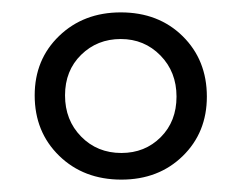

<svg xmlns="http://www.w3.org/2000/svg" viewBox="-20 -683 389 310"><path d="M36 -529Q36 -587 75.5 -625Q115 -663 175 -663Q236 -663 275 -624.5Q314 -586 314 -527Q314 -469 275 -431Q236 -393 176 -393Q115 -393 75.5 -431.5Q36 -470 36 -529ZM265 -527Q265 -567 239 -593.5Q213 -620 175 -620Q137 -620 111 -594.5Q85 -569 85 -529Q85 -489 111 -462.5Q137 -436 176 -436Q214 -436 239.5 -461.5Q265 -487 265 -527Z"/></svg>

Font: Ysabeau Infant Semilight
Style: Regular
Weight: 300
Designer: Christian Thalmann (Catharsis Fonts)
Version: Version 0.003